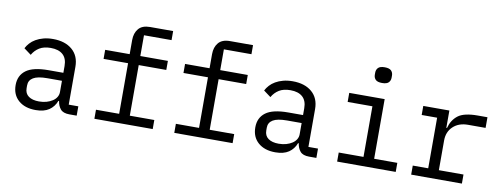

<svg xmlns="http://www.w3.org/2000/svg" viewBox="-62 -1078 3724 1420"><g transform="rotate(10 1800.0 -368.0)"><path d="M495 0Q448 0 428 -24Q408 -48 403 -84H398Q381 -39 343.5 -13.5Q306 12 243 12Q162 12 114 -30Q66 -72 66 -145Q66 -217 118.5 -256Q171 -295 288 -295H398V-346Q398 -403 366 -431.5Q334 -460 275 -460Q223 -460 190 -439.5Q157 -419 137 -384L83 -424Q93 -444 110 -463Q127 -482 152 -496.5Q177 -511 209 -519.5Q241 -528 280 -528Q371 -528 424.5 -482Q478 -436 478 -354V-70H550V0ZM257 -55Q288 -55 313.5 -62.5Q339 -70 358 -82.5Q377 -95 387.5 -112.5Q398 -130 398 -150V-235H288Q216 -235 183 -215Q150 -195 150 -157V-136Q150 -96 178.5 -75.5Q207 -55 257 -55Z M683 -68H857V-448H673V-516H857V-622Q857 -674 884.5 -707Q912 -740 971 -740H1144V-672H937V-516H1144V-448H937V-68H1121V0H683Z M1283 -68H1457V-448H1273V-516H1457V-622Q1457 -674 1484.5 -707Q1512 -740 1571 -740H1744V-672H1537V-516H1744V-448H1537V-68H1721V0H1283Z M2295 0Q2248 0 2228 -24Q2208 -48 2203 -84H2198Q2181 -39 2143.5 -13.5Q2106 12 2043 12Q1962 12 1914 -30Q1866 -72 1866 -145Q1866 -217 1918.5 -256Q1971 -295 2088 -295H2198V-346Q2198 -403 2166 -431.5Q2134 -460 2075 -460Q2023 -460 1990 -439.5Q1957 -419 1937 -384L1883 -424Q1893 -444 1910 -463Q1927 -482 1952 -496.5Q1977 -511 2009 -519.5Q2041 -528 2080 -528Q2171 -528 2224.5 -482Q2278 -436 2278 -354V-70H2350V0ZM2057 -55Q2088 -55 2113.5 -62.5Q2139 -70 2158 -82.5Q2177 -95 2187.5 -112.5Q2198 -130 2198 -150V-235H2088Q2016 -235 1983 -215Q1950 -195 1950 -157V-136Q1950 -96 1978.5 -75.5Q2007 -55 2057 -55Z M2732 -630Q2697 -630 2683 -644.5Q2669 -659 2669 -681V-697Q2669 -719 2683 -733.5Q2697 -748 2732 -748Q2767 -748 2781 -733.5Q2795 -719 2795 -697V-681Q2795 -659 2781 -644.5Q2767 -630 2732 -630ZM2506 -68H2692V-448H2506V-516H2772V-68H2946V0H2506Z M3062 -68H3178V-448H3062V-516H3258V-386H3263Q3279 -447 3323.5 -481.5Q3368 -516 3472 -516H3544V-436H3412Q3343 -436 3300.5 -396Q3258 -356 3258 -291V-68H3443V0H3062Z"/></g></svg>

Font: PlemolJP35 Console
Style: Regular
Weight: 400
Version: v2.0.3; ttfautohint (v1.8.4.7-5d5b-dirty) -l 6 -r 45 -G 200 